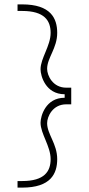

<svg xmlns="http://www.w3.org/2000/svg" viewBox="-20 -720 405 876"><path d="M81 106H60V136H81C212 136 241 72 241 6C241 -64 195 -108 195 -158C195 -189 221 -244 282 -244H305V-320H282C221 -320 195 -375 195 -406C195 -456 241 -500 241 -570C241 -636 212 -700 81 -700H60V-670H81C183 -670 211 -626 211 -570C211 -511 165 -454 165 -404C165 -374 188 -290 275 -290V-274C188 -274 165 -190 165 -160C165 -110 211 -53 211 6C211 62 183 106 81 106Z"/></svg>

Font: Space Cowgirl Thin
Style: Regular
Weight: 100
Designer: Valery Marier
Foundry: Valery Marier
Version: Version 1.000;hotconv 1.0.109;makeotfexe 2.5.65596